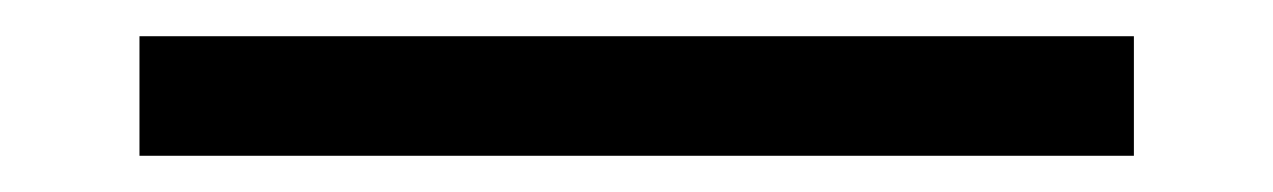

<svg xmlns="http://www.w3.org/2000/svg" viewBox="-20 61 703 106"><path d="M606 147H57V81H606Z"/></svg>

Font: Varela
Style: Regular
Weight: 400
Designer: Joe Prince
Foundry: Joe Prince
Version: Version 1.000